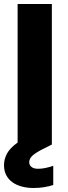

<svg xmlns="http://www.w3.org/2000/svg" viewBox="-26 -722 341 959"><path d="M240 202Q219 209 194 213Q169 217 142 217Q111 217 84 210Q57 203 37 189Q17 175 5.5 153.5Q-6 132 -6 103Q-6 73 9 45Q24 17 62 -10V-702H233V0L187 23Q150 42 135 56.5Q120 71 120 88Q120 103 131.5 112Q143 121 164 121Q198 121 240 106V202Z"/></svg>

Font: SVN-Poppins
Style: Bold
Weight: 700
Designer: Ninad Kale (Devanagari), Jonny Pinhorn (Latin)
Foundry: Indian Type Foundry
Version: Version 3.200;PS 1.000;hotconv 16.6.54;makeotf.lib2.5.65590